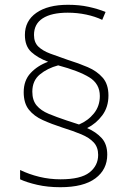

<svg xmlns="http://www.w3.org/2000/svg" viewBox="-20 -780 557 802"><path d="M79 -395Q79 -444 108 -475Q137 -506 181 -522Q138 -538 111 -562.5Q84 -587 84 -634Q84 -693 132 -726.5Q180 -760 264 -760Q311 -760 350 -751.5Q389 -743 421 -730L407 -697Q378 -711 340.5 -719Q303 -727 263 -727Q195 -727 158.5 -703.5Q122 -680 122 -634Q122 -603 140 -585.5Q158 -568 190 -556Q222 -544 263 -530Q308 -516 346.5 -499.5Q385 -483 409 -455.5Q433 -428 433 -381Q433 -333 407.5 -298.5Q382 -264 344 -245Q381 -229 404.5 -203.5Q428 -178 428 -134Q428 -72 378.5 -35Q329 2 232 2Q179 2 135.5 -8Q92 -18 64 -31V-70Q101 -52 144 -41.5Q187 -31 233 -31Q317 -31 353.5 -59.5Q390 -88 390 -133Q390 -165 371.5 -185Q353 -205 319.5 -219Q286 -233 241 -247Q195 -262 158.5 -278.5Q122 -295 100.5 -322Q79 -349 79 -395ZM115 -397Q115 -361 133 -339.5Q151 -318 183.5 -304.5Q216 -291 258 -277L310 -260Q348 -276 372.5 -306.5Q397 -337 397 -379Q397 -430 353 -457Q309 -484 223 -507Q178 -495 146.5 -469Q115 -443 115 -397Z"/></svg>

Font: Noto Sans Bengali UI ExtraLight
Style: Regular
Weight: 200
Designer: Jelle Bosma - Monotype Design Team
Foundry: Monotype Imaging Inc.
Version: Version 2.003; ttfautohint (v1.8.4.7-5d5b)